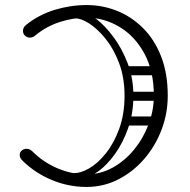

<svg xmlns="http://www.w3.org/2000/svg" viewBox="-20 -730 751 760"><path d="M323 10Q251 10 185 -17.5Q119 -45 69 -94Q58 -105 58 -116Q58 -128 66.5 -134.5Q75 -141 85 -141Q98 -141 108 -131Q151 -88 207 -64Q263 -40 323 -40Q378 -40 426 -66.5Q474 -93 510.5 -137.5Q547 -182 568 -237.5Q589 -293 589 -351Q589 -449 551.5 -518Q514 -587 453 -623.5Q392 -660 323 -660Q269 -660 215.5 -642.5Q162 -625 119 -589Q110 -581 97 -581Q89 -581 80 -588Q71 -595 71 -608Q71 -622 84 -632Q134 -672 196.5 -691Q259 -710 323 -710Q386 -710 443.5 -687Q501 -664 546.5 -618.5Q592 -573 618 -506Q644 -439 644 -351Q644 -281 619.5 -216.5Q595 -152 551 -101Q507 -50 448.5 -20Q390 10 323 10ZM469 -252Q469 -269 486 -269H580Q597 -269 597 -252Q597 -233 581 -233H486Q479 -233 474 -238Q469 -243 469 -252ZM471 -451Q471 -468 488 -468H582Q599 -468 599 -451Q599 -432 583 -432H488Q481 -432 476 -437Q471 -442 471 -451ZM477 -350Q477 -367 494 -367H588Q605 -367 605 -350Q605 -331 589 -331H494Q487 -331 482 -336Q477 -341 477 -350ZM308 -28 268 -45Q297 -43 332 -63Q367 -83 399 -123Q431 -163 452 -220.5Q473 -278 473 -351Q473 -423 451.5 -480Q430 -537 397.5 -577Q365 -617 332.5 -637.5Q300 -658 278 -657L310 -678Q331 -678 363.5 -653Q396 -628 429.5 -583Q463 -538 485.5 -479Q508 -420 508 -351Q508 -282 487.5 -223.5Q467 -165 435.5 -121Q404 -77 370 -52.5Q336 -28 308 -28Z"/></svg>

Font: Nsibidi Libre Uzo
Style: Regular
Weight: 400
Designer: Oluwaseun Badejo
Version: Version 1.021